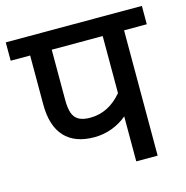

<svg xmlns="http://www.w3.org/2000/svg" viewBox="-104 -714 781 805"><g transform="rotate(-15 286.5 -312.0)"><path d="M581.5 -543.9H482.9V0H390.1V-195.3Q360.8 -170.4 323.7 -156.7Q286.6 -143.1 248 -143.1Q163.1 -143.1 119.1 -190.7Q75.2 -238.3 75.2 -331.1V-543.9H-9.3V-623.5H581.5ZM390.1 -543.9H168.9V-325.7Q168.9 -290.5 176.3 -269Q183.6 -247.6 201.7 -237.1Q219.7 -226.6 252 -226.6Q292 -226.6 326.9 -244.4Q361.8 -262.2 390.1 -296.4Z"/></g></svg>

Font: Varta SemiBold
Style: Regular
Weight: 600
Designer: Joana Correia, Viktoriya Grabowska, Eben Sorkin
Foundry: Sorkin Type
Version: Version 1.003; ttfautohint (v1.3) -l 8 -r 24 -G 200 -x 12 -H